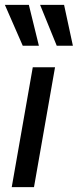

<svg xmlns="http://www.w3.org/2000/svg" viewBox="-38 -765 318 785"><path d="M10 0 96 -490H187L101 0ZM260 -578H194L126 -745H224ZM121 -578H55L-18 -745H80Z"/></svg>

Font: Cabin VF Beta
Style: Italic
Weight: 400
Italic angle: -7°
Designer: Pablo Impallari
Foundry: Pablo Impallari. http://www.impallari.com Igino Marini. http://www.ikern.com
Version: Version 2.300